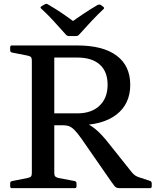

<svg xmlns="http://www.w3.org/2000/svg" viewBox="-20 -981 811 1001"><path d="M518 -946Q527 -939 519 -933Q489 -905 457.5 -871.5Q426 -838 392 -800Q386 -793 376 -793H340Q330 -793 324 -800Q290 -838 258 -873Q226 -908 195 -936Q187 -942 196 -948Q200 -951 204.5 -953.5Q209 -956 213 -958Q222 -964 230 -958Q268 -936 303.5 -912Q339 -888 372 -863H349Q382 -887 416.5 -910Q451 -933 487 -954Q495 -959 504 -956Q508 -954 511.5 -951Q515 -948 518 -946ZM263 -328V-390H383Q457 -390 499 -430Q541 -470 541 -539Q541 -608 500 -644.5Q459 -681 383 -681H263V-744H383Q517 -744 588 -691Q659 -638 659 -539Q659 -439 587 -383.5Q515 -328 383 -328ZM146 0V-744H263V0ZM609 0Q598 0 591 -1.5Q584 -3 577.5 -10.5Q571 -18 560 -34L404 -259Q382 -290 367 -304.5Q352 -319 339 -323.5Q326 -328 310 -328L371 -351Q402 -349 429 -338Q456 -327 485 -301.5Q514 -276 549 -231L667 -83Q676 -72 685 -66Q694 -60 707 -56L762 -38Q771 -35 771 -25V-9Q771 0 761 0ZM42 0Q33 0 33 -10V-25Q33 -35 43 -37L124 -53Q138 -56 142 -61.5Q146 -67 146 -80V-213H263V-80Q263 -66 268 -61Q273 -56 285 -53L370 -37Q379 -34 379 -25V-9Q379 0 369 0ZM33 -734Q33 -744 42 -744H263V-531H146V-664Q146 -677 142 -682.5Q138 -688 124 -691L43 -707Q33 -709 33 -719Z"/></svg>

Font: Hahmlet Medium
Style: Regular
Weight: 500
Version: Version 1.002